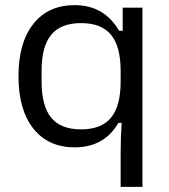

<svg xmlns="http://www.w3.org/2000/svg" viewBox="-20 -564 659 748"><path d="M454 -85H441Q386 10 271 10Q168 10 110 -63Q52 -136 52 -267Q52 -398 110 -471Q168 -544 271 -544Q386 -544 444 -444H458V-534H535V164H450V31Q450 -31 454 -85ZM296 -60Q375 -60 412.5 -105.5Q450 -151 450 -246V-288Q450 -383 412.5 -428.5Q375 -474 296 -474Q217 -474 179.5 -428.5Q142 -383 142 -288V-246Q142 -151 179.5 -105.5Q217 -60 296 -60Z"/></svg>

Font: Mozilla Text BETA
Style: Regular
Weight: 400
Designer: Studio DRAMA
Foundry: Studio DRAMA
Version: Version 0.100